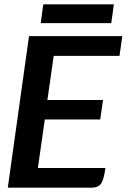

<svg xmlns="http://www.w3.org/2000/svg" viewBox="-20 -867 600 887"><path d="M228 -609 199 -405H456L443 -315H187L155 -91H467Q460 -38 447 -19Q434 0 403 0H16L114 -700H545L532 -609ZM180 -847H506L494 -760H168Z"/></svg>

Font: Krub SemiBold
Style: Italic
Weight: 600
Italic angle: -8°
Designer: Ekaluck Peanpanawate
Foundry: Cadson Demak Co.,Ltd.
Version: Version 1.000; ttfautohint (v1.6)